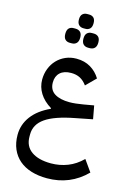

<svg xmlns="http://www.w3.org/2000/svg" viewBox="-178 -1053 1000 1443"><g transform="rotate(15 322.0 -331.5)"><path d="M339 304Q271 304 216 287Q161 270 122.5 237Q84 204 63 155.5Q42 107 42 45Q42 -35 90.5 -100Q139 -165 233 -208V-213Q174 -249 143.5 -298Q113 -347 113 -404Q113 -449 128.5 -489Q144 -529 172 -558.5Q200 -588 238.5 -605Q277 -622 323 -622Q386 -622 433 -594Q480 -566 509 -518L435 -444Q411 -477 381.5 -492.5Q352 -508 312 -508Q256 -508 226 -480Q196 -452 196 -404Q196 -346 238.5 -319Q281 -292 355 -292Q378 -292 404.5 -295Q431 -298 461 -303L541 -317L560 -214L428 -188Q275 -159 203.5 -109.5Q132 -60 132 18V35Q132 110 187 149Q242 188 339 188Q407 188 468.5 164Q530 140 581 89L644 178Q519 304 339 304ZM384 -724Q361 -724 347 -738Q333 -752 333 -781Q333 -811 347 -824.5Q361 -838 384 -838H398Q421 -838 435 -824.5Q449 -811 449 -781Q449 -752 435 -738Q421 -724 398 -724ZM242 -724Q219 -724 205.5 -738Q192 -752 192 -781Q192 -811 205.5 -824.5Q219 -838 242 -838H257Q280 -838 294 -824.5Q308 -811 308 -781Q308 -752 294 -738Q280 -724 257 -724ZM313 -856Q291 -856 277 -869.5Q263 -883 263 -912Q263 -941 277 -954Q291 -967 313 -967H328Q350 -967 363.5 -954Q377 -941 377 -912Q377 -883 363.5 -869.5Q350 -856 328 -856Z"/></g></svg>

Font: IBM Plex Sans Arabic Medium
Style: Regular
Weight: 500
Designer: Mike Abbink, Paul van der Laan, Pieter van Rosmalen, Wael Morcos, Khajak Apelian
Foundry: Bold Monday
Version: Version 1.1